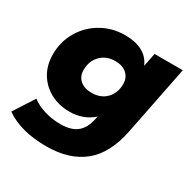

<svg xmlns="http://www.w3.org/2000/svg" viewBox="-180 -707 1053 1066"><g transform="rotate(30 346.5 -174.0)"><path d="M698 -542 610 -100Q579 57 489 130Q399 203 252 203Q88 203 -12 133L73 1Q106 27 155 42Q204 57 257 57Q328 57 364.5 26.5Q401 -4 413 -65L417 -83Q356 -28 266 -28Q201 -28 147 -56Q93 -84 61 -136.5Q29 -189 29 -259Q29 -339 68 -406Q107 -473 175 -512Q243 -551 326 -551Q388 -551 433.5 -528Q479 -505 500 -456L517 -542ZM450 -310Q450 -350 423 -374.5Q396 -399 349 -399Q292 -399 256 -362.5Q220 -326 220 -268Q220 -228 247 -204Q274 -180 322 -180Q379 -180 414.5 -216Q450 -252 450 -310Z"/></g></svg>

Font: Montserrat Alternates ExtraBold
Style: Italic
Weight: 800
Italic angle: -11.3°
Designer: Julieta Ulanovsky
Foundry: Julieta Ulanovsky
Version: Version 7.200